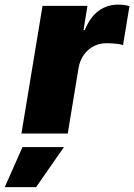

<svg xmlns="http://www.w3.org/2000/svg" viewBox="-87 -566 569 814"><path d="M3.9 0 93.3 -541H283.7L267.1 -438H272Q295.9 -495.1 332 -520.8Q368.2 -546.4 413.1 -546.4Q426.3 -546.4 438.5 -544.9Q450.7 -543.5 461.9 -540L434.6 -375Q421.4 -379.4 400.4 -381.1Q379.4 -382.8 363.8 -382.8Q334.5 -382.8 309.8 -369.9Q285.2 -356.9 268.3 -333.3Q251.5 -309.6 246.1 -277.8L200.2 0ZM-66.9 227.5 8.3 57.6H184.1L65.9 227.5Z"/></svg>

Font: Inter 17pt Black
Style: Italic
Weight: 900
Italic angle: -9.3988°
Version: Version 4.001;git-66647c0bb